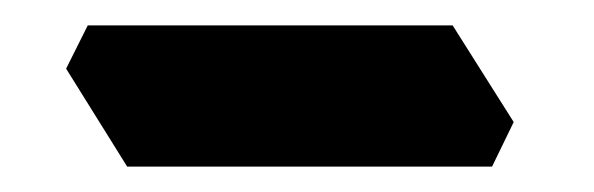

<svg xmlns="http://www.w3.org/2000/svg" viewBox="-20 -362 467 151"><path d="M80 -231 32 -308 49 -342H336L384 -266L367 -231Z"/></svg>

Font: Eczar SemiBold
Style: Regular
Weight: 600
Designer: Vaibhav Singh
Foundry: Rosetta Type Foundry
Version: Version 2.000